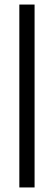

<svg xmlns="http://www.w3.org/2000/svg" viewBox="-20 -680 237 844"><path d="M65 144V-660H132V144Z"/></svg>

Font: Bricolage Grotesque 72pt Light
Style: Regular
Weight: 300
Designer: Mathieu Triay
Foundry: Atelier Triay
Version: Version 1.001;gftools[0.9.33.dev8+g029e19f]